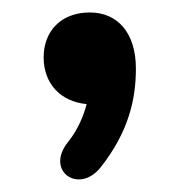

<svg xmlns="http://www.w3.org/2000/svg" viewBox="-20 -162 288 308"><path d="M141 107C187 49 198 -4 198 -52C198 -109 169 -142 124 -142C78 -142 50 -112 50 -70C50 -28 77 1 119 5C114 24 105 46 89 66C52 112 106 150 141 107Z"/></svg>

Font: SN Pro SemiBold
Style: Regular
Weight: 600
Designer: Tobias Whetton
Foundry: Supernotes
Version: Version 1.003;Glyphs 3.3 (3324)